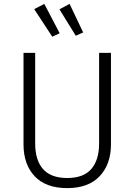

<svg xmlns="http://www.w3.org/2000/svg" viewBox="-20 -957 692 988"><path d="M551 -214Q551 -112 493 -50.5Q435 11 326 11Q216 11 158.5 -50Q101 -111 101 -214V-685H161V-219Q161 -133 201.5 -87Q242 -41 326 -41Q410 -41 450 -87.5Q490 -134 490 -219V-685H551ZM287 -786 249 -768 156 -910 208 -937ZM408 -790 370 -773 286 -909 338 -937Z"/></svg>

Font: Fira Sans Light
Style: Regular
Weight: 300
Designer: bBox Type GmbH & Carrois Corporate GbR & Edenspiekermann AG
Foundry: bBox Type GmbH & Carrois Corporate GbR & Edenspiekermann AG
Version: Version 4.301